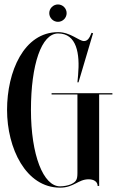

<svg xmlns="http://www.w3.org/2000/svg" viewBox="-20 -856 538 884"><path d="M246.8 -755.5C268.8 -755.5 286.8 -773.5 286.8 -795.5C286.8 -817.5 268.8 -835.5 246.8 -835.5C225.2 -835.5 206.8 -817.5 206.8 -795.5C206.8 -773.5 225.2 -755.5 246.8 -755.5ZM497.5 -427H217.5V-421H336.5V-59.5C336.5 -28.5 330.8 -19 306.5 -7.5C293.5 -1.8 273 2 256.5 2C179.5 2 122.5 -142 122.5 -350C122.5 -558 170.5 -702 247.5 -702C333.5 -702 348.5 -609 339.5 -510L336.5 -477H341.5L408.5 -703L401.5 -705C391.5 -679 382.5 -667 366.5 -667C343.5 -667 304.5 -708 247.5 -708C89.5 -708 12.5 -526 12.5 -350C12.5 -174 98.5 8 256.5 8C320.5 8 340 -30.5 388 -30.5C410.5 -30.5 429.5 -20.5 429.5 0H436.5V-421H497.5Z"/></svg>

Font: Picaflor 72 pt
Style: Regular
Weight: 400
Designer: Ariel Martín Pérez
Foundry: Tunera Type Foundry
Version: Version 1.000;hotconv 1.0.109;makeotfexe 2.5.65596